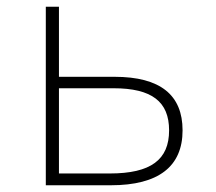

<svg xmlns="http://www.w3.org/2000/svg" viewBox="-20 -550 640 570"><path d="M116 0H309C451 0 522 -56 522 -163C522 -268 456 -322 320 -322H155V-530H116ZM155 -35V-288H317C431 -288 482 -248 482 -163C482 -76 428 -35 306 -35Z"/></svg>

Font: Noto Sans Mono ExtraLight
Style: Regular
Weight: 200
Designer: Monotype Design Team
Foundry: Monotype Imaging Inc.
Version: Version 2.014